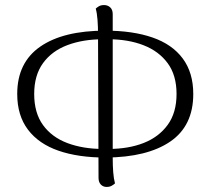

<svg xmlns="http://www.w3.org/2000/svg" viewBox="-20 -724 832 758"><path d="M397 -102Q289 -102 211 -129Q133 -156 90.5 -212Q48 -268 48 -353Q48 -477 139 -540Q230 -603 396 -603Q504 -603 582 -576Q660 -549 701.5 -493Q743 -437 743 -353Q743 -227 652 -165Q561 -103 397 -102ZM386 -136H409Q487 -136 547 -159.5Q607 -183 642 -231Q677 -279 677 -353Q677 -427 642 -474.5Q607 -522 546.5 -545.5Q486 -569 408 -569H386Q308 -569 246.5 -546Q185 -523 150 -475Q115 -427 115 -353Q115 -278 150 -230Q185 -182 246.5 -159Q308 -136 386 -136ZM401 14Q387 14 378 4.5Q369 -5 369 -22L367 -590Q367 -619 365 -645.5Q363 -672 358 -690Q362 -694 370 -699Q378 -704 391 -704Q405 -704 415 -695Q425 -686 425 -668V-100Q425 -70 427 -44Q429 -18 434 0Q430 4 421.5 9Q413 14 401 14Z"/></svg>

Font: Arima Light
Style: Regular
Weight: 300
Designer: Joana Correia and Natanael Gama
Foundry: NDISCOVER
Version: Version 1.101;gftools[0.9.23]